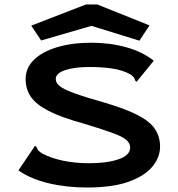

<svg xmlns="http://www.w3.org/2000/svg" viewBox="-20 -823 790 854"><path d="M367 11Q275 11 196 -8Q117 -27 62 -65L130 -166L135 -174L143 -169Q145 -161 149.5 -155Q154 -149 168 -140Q206 -120 259 -108.5Q312 -97 378 -97Q455 -97 507 -114.5Q559 -132 559 -167Q559 -186 541.5 -201Q524 -216 478.5 -232.5Q433 -249 350 -274Q252 -301 196.5 -329.5Q141 -358 117.5 -392Q94 -426 94 -472Q94 -521 131 -557Q168 -593 234 -613Q300 -633 387 -633Q469 -633 541 -613Q613 -593 664 -553L594 -467L588 -459L581 -465Q580 -473 575.5 -478.5Q571 -484 559 -493Q523 -512 477.5 -518.5Q432 -525 379 -525Q311 -525 269.5 -511Q228 -497 228 -471Q228 -454 245.5 -440Q263 -426 310.5 -408.5Q358 -391 447 -366Q541 -338 594.5 -310Q648 -282 670 -248Q692 -214 692 -171Q692 -123 657.5 -81.5Q623 -40 551.5 -14.5Q480 11 367 11ZM163 -643 119 -709 362 -803H413L645 -710L600 -642L387 -708Z"/></svg>

Font: Inconsolata ExtraExpanded ExtraBold
Style: Regular
Weight: 800
Width: 8
Monospace: yes
Designer: Raph Levien, Cyreal, Brenton Simpson
Foundry: Raph Levien, Cyreal, Google
Version: Version 3.001; ttfautohint (v1.8.2.53-6de2)